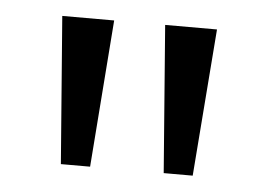

<svg xmlns="http://www.w3.org/2000/svg" viewBox="-32 -753 465 335"><g transform="rotate(5 200.5 -585.0)"><path d="M155.8 -713.9 136.2 -456.1H85L64.9 -713.9ZM335.9 -713.9 315.9 -456.1H265.1L245.1 -713.9Z"/></g></svg>

Font: Zoram GWebM
Style: Regular
Weight: 400
Foundry: Ascender Corporation
Version: Version 1.000